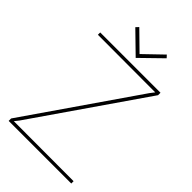

<svg xmlns="http://www.w3.org/2000/svg" viewBox="-258 -965 1056 1056"><g transform="rotate(45 270.5 -436.5)"><path d="M398 -858 384 -873 276 -769 170 -873 155 -857 276 -739ZM39 -700V-682L486 -681L466 -655L27 -19V0H514V-18L48 -19L68 -44L508 -681V-700Z"/></g></svg>

Font: Advent Pro Thin
Style: Regular
Weight: 250
Version: Version 3.000